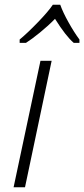

<svg xmlns="http://www.w3.org/2000/svg" viewBox="-20 -786 353 806"><path d="M313.5 -606H289.6Q256.3 -634.3 210.9 -707Q183.1 -678.2 147.7 -649.4Q112.3 -620.6 88.9 -606H62.5V-620.1Q95.7 -647.5 139.9 -693.4Q184.1 -739.3 201.7 -766.1H232.9Q244.1 -734.4 267.6 -692.4Q291 -650.4 313.5 -620.1ZM149.9 -530.8H196.8L85 0H37.1Z"/></svg>

Font: Open Sans Hebrew Light
Style: Italic
Weight: 300
Italic angle: -12°
Foundry: Ascender Corporation, Yanek Iontef
Version: Version 2.001;PS 002.001;hotconv 1.0.70;makeotf.lib2.5.58329